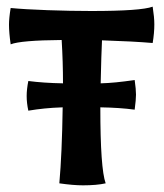

<svg xmlns="http://www.w3.org/2000/svg" viewBox="-20 -550 491 576"><path d="M286 -429Q284 -390 282 -300Q324 -301 384 -310Q388 -282 388 -266Q388 -251 384 -221Q340 -227 281 -228V-227Q281 -44 297 0Q270 6 229 6Q200 6 158 0Q166 -89 168 -228Q138 -227 113.5 -224.5Q89 -222 65 -218Q60 -241 60 -262Q60 -282 65 -307Q111 -301 169 -300Q169 -364 165 -430Q42 -429 12 -417Q7 -452 7 -476Q7 -496 12 -526Q53 -522 122.5 -519.5Q192 -517 254 -517Q403 -517 438 -530Q443 -498 443 -477Q443 -451 438 -421Q380 -426 286 -429Z"/></svg>

Font: Mirza SemiBold
Style: Regular
Weight: 600
Designer: Arabic design by Kourosh Beigpour, Latin design by Eduardo Tunni, engineering by Lasse Fister
Version: Version 1.0010g